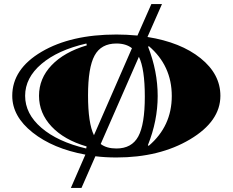

<svg xmlns="http://www.w3.org/2000/svg" viewBox="-20 -749 1139 940"><path d="M40 -280Q40 -411 183.5 -495.5Q327 -580 550 -580Q598 -580 653 -575L721 -729H773L702 -568Q865 -542 962 -464Q1059 -386 1059 -280Q1059 -155 910 -66.5Q761 22 550 22Q496 22 447 16L379 171H327L398 8Q240 -21 140 -100Q40 -179 40 -280ZM660 -471 473 -44Q502 -22 550 -22Q625 -22 657 -81Q689 -140 689 -276Q689 -412 660 -471ZM440 -87 626 -513Q597 -536 550 -536Q475 -536 443 -477Q411 -418 411 -282Q411 -146 440 -87ZM405 -527 403 -536Q263 -504 183 -436Q103 -368 103 -280Q103 -192 182.5 -123.5Q262 -55 402 -22L404 -32Q294 -64 232.5 -129.5Q171 -195 171 -280Q171 -365 232.5 -429.5Q294 -494 405 -527ZM705 -520Q752 -400 752 -279Q752 -158 704 -38L708 -35Q821 -131 821 -279Q821 -427 709 -523Z"/></svg>

Font: Diplomata
Style: Regular
Weight: 400
Width: 7
Designer: Eduardo Rodriguez Tunni
Foundry: Eduardo Rodriguez Tunni
Version: Version 1.001